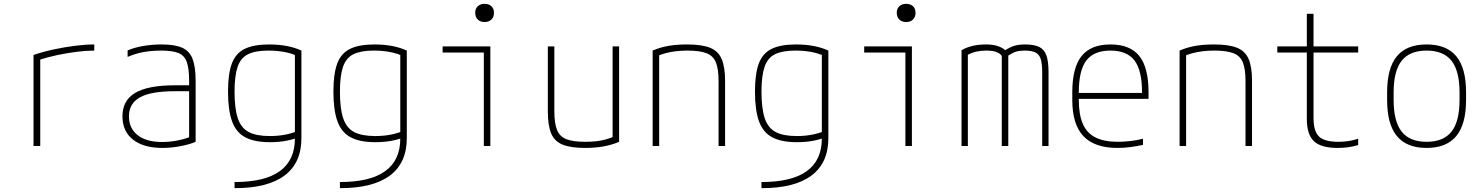

<svg xmlns="http://www.w3.org/2000/svg" viewBox="-20 -762 7740 1002"><path d="M155 -475Q204 -492 260 -504Q316 -516 371 -523Q426 -530 472 -530V-498Q429 -498 378.5 -491.5Q328 -485 276.5 -474Q225 -463 180 -448L190 -465V0H155Z M827 10Q729 10 674 -33.5Q619 -77 619 -155Q619 -238 686 -277.5Q753 -317 894 -317H983V-286H893Q768 -286 710.5 -254Q653 -222 653 -155Q653 -92 698.5 -56.5Q744 -21 826 -21Q867 -21 909.5 -29.5Q952 -38 981 -52L967 -29V-340Q967 -403 955 -437.5Q943 -472 912 -485Q881 -498 822 -498Q789 -498 757.5 -494.5Q726 -491 698.5 -483.5Q671 -476 646 -465V-499Q681 -514 727 -522Q773 -530 824 -530Q892 -530 930.5 -513Q969 -496 985 -454.5Q1001 -413 1001 -340V-22Q969 -8 921 1Q873 10 827 10Z M1204 188Q1362 188 1440.5 131Q1519 74 1519 -39V-494L1533 -469Q1501 -484 1463 -491Q1425 -498 1381 -498Q1313 -498 1274.5 -479Q1236 -460 1220 -413Q1204 -366 1204 -284Q1204 -196 1221 -145Q1238 -94 1278 -73Q1318 -52 1388 -52Q1429 -52 1464.5 -58.5Q1500 -65 1533 -78L1542 -47Q1513 -35 1475 -27.5Q1437 -20 1388 -20Q1308 -20 1260 -45.5Q1212 -71 1191 -129Q1170 -187 1170 -284Q1170 -377 1190 -430.5Q1210 -484 1257 -507Q1304 -530 1384 -530Q1484 -530 1553 -498V-41Q1553 88 1465 154Q1377 220 1204 220Z M1754 188Q1912 188 1990.5 131Q2069 74 2069 -39V-494L2083 -469Q2051 -484 2013 -491Q1975 -498 1931 -498Q1863 -498 1824.5 -479Q1786 -460 1770 -413Q1754 -366 1754 -284Q1754 -196 1771 -145Q1788 -94 1828 -73Q1868 -52 1938 -52Q1979 -52 2014.5 -58.5Q2050 -65 2083 -78L2092 -47Q2063 -35 2025 -27.5Q1987 -20 1938 -20Q1858 -20 1810 -45.5Q1762 -71 1741 -129Q1720 -187 1720 -284Q1720 -377 1740 -430.5Q1760 -484 1807 -507Q1854 -530 1934 -530Q2034 -530 2103 -498V-41Q2103 88 2015 154Q1927 220 1754 220Z M2505 0V-488H2290V-520H2539V0ZM2509 -647Q2487 -647 2473.5 -660Q2460 -673 2460 -695Q2460 -717 2473.5 -729.5Q2487 -742 2509 -742Q2531 -742 2544.5 -729.5Q2558 -717 2558 -695Q2558 -673 2544.5 -660Q2531 -647 2509 -647Z M3034 10Q2959 10 2916.5 -7Q2874 -24 2856.5 -65.5Q2839 -107 2839 -180V-520H2873V-181Q2873 -119 2887 -84Q2901 -49 2936 -35.5Q2971 -22 3034 -22Q3066 -22 3092.5 -25Q3119 -28 3143.5 -35Q3168 -42 3191 -52L3177 -30V-520H3211V-22Q3174 -6 3130.5 2Q3087 10 3034 10Z M3386 -498Q3425 -515 3468 -522.5Q3511 -530 3566 -530Q3642 -530 3685 -513Q3728 -496 3746 -454.5Q3764 -413 3764 -340V0H3730V-339Q3730 -402 3716 -436.5Q3702 -471 3666.5 -484.5Q3631 -498 3567 -498Q3535 -498 3506.5 -494.5Q3478 -491 3453.5 -484.5Q3429 -478 3404 -467L3420 -490V0H3386Z M3954 188Q4112 188 4190.5 131Q4269 74 4269 -39V-494L4283 -469Q4251 -484 4213 -491Q4175 -498 4131 -498Q4063 -498 4024.5 -479Q3986 -460 3970 -413Q3954 -366 3954 -284Q3954 -196 3971 -145Q3988 -94 4028 -73Q4068 -52 4138 -52Q4179 -52 4214.5 -58.5Q4250 -65 4283 -78L4292 -47Q4263 -35 4225 -27.5Q4187 -20 4138 -20Q4058 -20 4010 -45.5Q3962 -71 3941 -129Q3920 -187 3920 -284Q3920 -377 3940 -430.5Q3960 -484 4007 -507Q4054 -530 4134 -530Q4234 -530 4303 -498V-41Q4303 88 4215 154Q4127 220 3954 220Z M4705 0V-488H4490V-520H4739V0ZM4709 -647Q4687 -647 4673.5 -660Q4660 -673 4660 -695Q4660 -717 4673.5 -729.5Q4687 -742 4709 -742Q4731 -742 4744.5 -729.5Q4758 -717 4758 -695Q4758 -673 4744.5 -660Q4731 -647 4709 -647Z M4998 0V-500Q5024 -515 5055.5 -522.5Q5087 -530 5127 -530Q5159 -530 5184 -522.5Q5209 -515 5226 -500Q5253 -517 5275.5 -523.5Q5298 -530 5330 -530Q5377 -530 5403.5 -517Q5430 -504 5441 -472.5Q5452 -441 5452 -385V0H5419V-385Q5419 -431 5411 -455Q5403 -479 5383 -488.5Q5363 -498 5327 -498Q5301 -498 5283 -492.5Q5265 -487 5242 -472V0H5208V-469Q5208 -472 5200.5 -479Q5193 -486 5175.5 -492Q5158 -498 5127 -498Q5071 -498 5031 -476V0Z M5812 10Q5692 10 5634 -51.5Q5576 -113 5576 -240V-280Q5576 -409 5624.5 -469.5Q5673 -530 5775 -530Q5878 -530 5926 -469.5Q5974 -409 5974 -280V-246H5594V-277H5952L5940 -263V-279Q5940 -395 5900.5 -446.5Q5861 -498 5775 -498Q5689 -498 5649.5 -446.5Q5610 -395 5610 -279V-241Q5610 -164 5631 -115.5Q5652 -67 5697.5 -44.5Q5743 -22 5813 -22Q5845 -22 5879.5 -26Q5914 -30 5945 -38V-6Q5915 1 5879.5 5.5Q5844 10 5812 10Z M6136 -498Q6175 -515 6218 -522.5Q6261 -530 6316 -530Q6392 -530 6435 -513Q6478 -496 6496 -454.5Q6514 -413 6514 -340V0H6480V-339Q6480 -402 6466 -436.5Q6452 -471 6416.5 -484.5Q6381 -498 6317 -498Q6285 -498 6256.5 -494.5Q6228 -491 6203.5 -484.5Q6179 -478 6154 -467L6170 -490V0H6136Z M6961 10Q6874 10 6837 -25Q6800 -60 6800 -142V-488H6646V-520H6800V-690H6835V-520H7068V-488H6835V-146Q6835 -77 6863.5 -49.5Q6892 -22 6965 -22Q6993 -22 7018.5 -26Q7044 -30 7068 -38V-5Q7042 3 7015.5 6.5Q6989 10 6961 10Z M7425 10Q7321 10 7270 -52Q7219 -114 7219 -240V-280Q7219 -407 7270 -468.5Q7321 -530 7425 -530Q7529 -530 7580 -468.5Q7631 -407 7631 -280V-240Q7631 -114 7580 -52Q7529 10 7425 10ZM7425 -22Q7513 -22 7555 -75Q7597 -128 7597 -241V-279Q7597 -392 7555 -445Q7513 -498 7425 -498Q7337 -498 7295 -445Q7253 -392 7253 -279V-241Q7253 -128 7295 -75Q7337 -22 7425 -22Z"/></svg>

Font: M PLUS Code Latin SemiExpanded ExtraLight
Style: Regular
Weight: 250
Width: 6
Designer: Coji Morishita
Foundry: UNDERFOREST DESIGN
Version: Version 1.002; ttfautohint (v1.8.3)